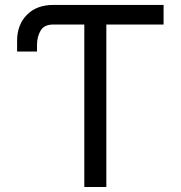

<svg xmlns="http://www.w3.org/2000/svg" viewBox="-20 -747 722 767"><path d="M404.8 0H316.8V-649.1H193.2Q155.9 -649.1 141.9 -624.1Q127.8 -599.1 127.8 -568.2V-541.2H48.3V-583.8Q48.3 -647.7 87.2 -687.5Q126.1 -727.3 193.2 -727.3H633.5V-649.1H404.8Z"/></svg>

Font: Linik Sans
Style: Regular
Weight: 400
Designer: Rasmus Andersson (font), Marc Monis (original base), Kil Hyung-jin (Pretendard portions), Cristiano Sobral (main changes
Foundry: rsms
Version: Version 3.018;May 31, 2022;FontCreator 14.0.0.2814 64-bit; t